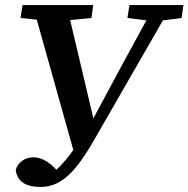

<svg xmlns="http://www.w3.org/2000/svg" viewBox="-20 -684 744 758"><path d="M42 -12Q47 -34 66.5 -48.5Q86 -63 111 -63Q140 -63 167.5 -44.5Q195 -26 217 4L186 20L187 0Q205 -15 221.5 -32.5Q238 -50 255 -72Q272 -94 288.5 -121Q305 -148 322 -180H329L461 -426L591 -664H658L349 -127Q317 -71 285 -30Q253 11 217.5 32.5Q182 54 140 54Q110 54 89 46.5Q68 39 56.5 24Q45 9 42 -12ZM61 -613 69 -664H348L341 -613L218 -601H177ZM483 -613 491 -664H704L697 -613L604 -601H580ZM277 -65 109 -664H243L354 -194Z"/></svg>

Font: Source Serif 4 18pt SemiBold
Style: Italic
Weight: 600
Italic angle: -12°
Designer: Frank Grießhammer
Foundry: Adobe Systems Incorporated
Version: Version 4.004;hotconv 1.0.116;makeotfexe 2.5.65601